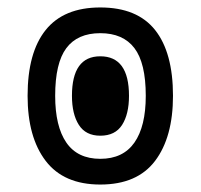

<svg xmlns="http://www.w3.org/2000/svg" viewBox="-20 -485 538 515"><path d="M249 10Q151 10 102.5 -53.5Q54 -117 54 -228Q54 -344 102.5 -404.5Q151 -465 249 -465Q348 -465 396 -404.5Q444 -344 444 -228Q444 -117 396 -53.5Q348 10 249 10ZM249 -59Q310 -59 340.5 -102.5Q371 -146 371 -228Q371 -316 340.5 -356Q310 -396 249 -396Q188 -396 158 -356Q128 -316 128 -228Q128 -146 158 -102.5Q188 -59 249 -59ZM249 -121Q210 -121 191.5 -150Q173 -179 173 -228Q173 -334 249 -334Q326 -334 326 -228Q326 -179 307.5 -150Q289 -121 249 -121Z"/></svg>

Font: Noto Sans Thai Cond
Style: Regular
Weight: 400
Width: 3
Designer: Monotype Design Team
Foundry: Monotype Imaging Inc.
Version: Version 2.002; ttfautohint (v1.8.4.7-5d5b)